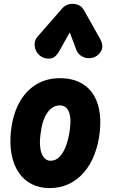

<svg xmlns="http://www.w3.org/2000/svg" viewBox="-20 -950 598 980"><path d="M233 10Q181 10 141.2 -10.5Q101.5 -31 75.8 -69Q50 -107 39.5 -159.8Q29 -212.5 35.5 -277Q44.5 -363.5 77.8 -424.8Q111 -486 164.2 -518.5Q217.5 -551 286.5 -551Q340.5 -551 381.5 -532.5Q422.5 -514 448.8 -479Q475 -444 485.5 -393.5Q496 -343 489.5 -278.5Q482.5 -213.5 461.8 -160.5Q441 -107.5 407.8 -69.2Q374.5 -31 330.5 -10.5Q286.5 10 233 10ZM186.5 -262.5Q182.5 -234 184 -209.8Q185.5 -185.5 192.2 -167.5Q199 -149.5 210.8 -139.5Q222.5 -129.5 238.5 -129.5Q264.5 -129.5 284.5 -150.2Q304.5 -171 317.8 -208Q331 -245 337 -292.5Q341 -321.5 339.2 -343.8Q337.5 -366 330.8 -381.2Q324 -396.5 312.5 -404.2Q301 -412 285 -412Q247 -412 220.8 -373.5Q194.5 -335 186.5 -262.5ZM455.5 -656Q428.5 -648 403.8 -659.5Q379 -671 369.5 -696L336 -784.5L282 -688.5Q262 -652 232 -650.8Q202 -649.5 180.5 -668.5Q160 -688 157 -715.5Q154 -743 172.5 -764L297 -906.5Q308 -919 321.8 -924.8Q335.5 -930.5 349.5 -930.5Q366.5 -930.5 382.2 -923.5Q398 -916.5 408.5 -898L490 -753.5Q510.5 -717 496.8 -690.8Q483 -664.5 455.5 -656Z"/></svg>

Font: Edu SA Hand
Style: Bold
Weight: 700
Designer: Tina and Corey Anderson, Eben Sorkin, Mirko Velimirovic
Foundry: Google for Education
Version: Version 2.000